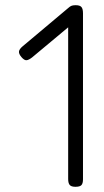

<svg xmlns="http://www.w3.org/2000/svg" viewBox="-20 -707 401 738"><path d="M270 11Q254 11 248 4Q242 -3 242 -19V-658Q242 -675 248.5 -681Q255 -687 271 -687Q287 -687 293 -680Q299 -673 299 -656V-18Q299 -2 293 4.5Q287 11 270 11ZM103 -486Q90 -476 81.5 -475.5Q73 -475 62 -488Q52 -500 53 -509Q54 -518 67 -529L242 -676Q254 -687 263 -686Q272 -685 283 -673Q294 -662 293 -652.5Q292 -643 278 -632Z"/></svg>

Font: Fredoka SemiCondensed Light
Style: Regular
Weight: 300
Width: 4
Designer: Ben Nathan
Foundry: Milena B. Brandão, Ben Nathan
Version: Version 2.001